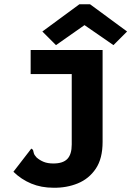

<svg xmlns="http://www.w3.org/2000/svg" viewBox="-20 -706 640 902"><path d="M231 176Q174 176 127 156.5Q80 137 43 101L121 0L127 -8L135 -2Q137 6 139 14Q141 22 152 34Q167 47 185.5 54.5Q204 62 231 62Q276 62 296.5 40.5Q317 19 317 -27V-358H124V-471H462V-39Q462 39 430 86.5Q398 134 345.5 155.5Q293 177 231 176ZM243 -494 179 -558 353 -686H403L577 -558L513 -494L377 -588Z"/></svg>

Font: Inconsolata Expanded Black
Style: Regular
Weight: 900
Width: 7
Monospace: yes
Designer: Raph Levien, Cyreal, Brenton Simpson
Foundry: Raph Levien, Cyreal, Google
Version: Version 3.001; ttfautohint (v1.8.2.53-6de2)